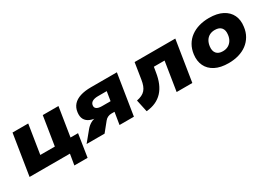

<svg xmlns="http://www.w3.org/2000/svg" viewBox="3 -1206 2844 2035"><g transform="rotate(-30 1425.5 -188.5)"><path d="M508 132 530 0H36L115 -498H307L251 -145H429L485 -498H677L621 -145H713L670 132Z M734 0 835 -123Q863 -157 897.5 -175.5Q932 -194 966 -194H988L985 -187Q929 -188 889 -204.5Q849 -221 830.5 -254.5Q812 -288 819 -340Q826 -393 857.5 -428Q889 -463 944 -480.5Q999 -498 1074 -498H1392L1313 0H1137L1161 -148H1122Q1100 -148 1079 -138.5Q1058 -129 1043 -110L954 0ZM1076 -266H1181L1199 -379H1094Q1049 -379 1023.5 -364.5Q998 -350 995 -322Q991 -295 1012 -280.5Q1033 -266 1076 -266Z M1459 17 1427 -132Q1463 -139 1489 -151.5Q1515 -164 1532.5 -184Q1550 -204 1561 -233Q1572 -262 1578 -301L1609 -498H2107L2028 0H1836L1892 -353H1761L1751 -293Q1740 -221 1717 -166Q1694 -111 1658 -72.5Q1622 -34 1573 -11.5Q1524 11 1459 17Z M2469 11Q2370 11 2305 -23Q2240 -57 2211.5 -117Q2183 -177 2193 -254Q2201 -316 2228.5 -363.5Q2256 -411 2300 -443.5Q2344 -476 2401 -492.5Q2458 -509 2524 -509Q2623 -509 2688 -475Q2753 -441 2781.5 -381.5Q2810 -322 2799 -244Q2792 -183 2764 -135Q2736 -87 2692.5 -54.5Q2649 -22 2592 -5.5Q2535 11 2469 11ZM2478 -129Q2516 -129 2544 -144.5Q2572 -160 2589.5 -188.5Q2607 -217 2611 -255Q2618 -308 2593 -338Q2568 -368 2514 -368Q2477 -368 2449 -353Q2421 -338 2404 -310Q2387 -282 2382 -243Q2375 -190 2400 -159.5Q2425 -129 2478 -129Z"/></g></svg>

Font: Nunito Sans 10pt SemiExpanded Black
Style: Italic
Weight: 900
Width: 6
Italic angle: -9°
Designer: Vernon Adams
Foundry: Vernon Adams
Version: Version 3.101;gftools[0.9.27]